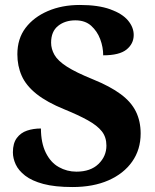

<svg xmlns="http://www.w3.org/2000/svg" viewBox="-20 -744 625 774"><path d="M272 10Q201.3 10 154.7 -2.5Q108.2 -15 81.3 -36Q54.4 -57 43.2 -81.5Q32 -106 32 -130Q32 -166.5 47.8 -187.7Q63.6 -208.9 88.9 -217.4Q114.2 -226 145 -226Q145.1 -168.4 164.5 -128.7Q184 -89 217 -70.5Q250 -52 288 -52Q345 -52 377 -83Q409 -114 409 -157Q409 -191.2 390.5 -214.6Q372 -238 334 -259.1Q296 -280.2 240 -303Q169.2 -331.7 127.1 -365.3Q85 -399 67.5 -438.5Q50 -478 50 -525Q50 -588 83 -631.5Q116 -675 173 -699.5Q230 -724 301.9 -724Q376.1 -724 424.5 -706.5Q473 -689 496 -661.5Q519 -634 519 -603Q519 -567.8 490.2 -544.4Q461.4 -521 396 -521Q396 -554 384 -586Q372 -618 347.7 -640Q323.3 -662 284 -662Q242 -662 214 -639.5Q186 -617 186 -572Q186 -546.8 199.5 -522.9Q213 -499 249.5 -475.5Q286 -452 355.1 -424Q424 -396 466.5 -364.5Q509 -333 528 -294Q547 -255 547 -206Q547 -141 512.8 -92.5Q478.6 -43.9 417.3 -17Q356 10 272 10Z"/></svg>

Font: Noto Serif Hentaigana EL
Style: Regular
Weight: 400
Designer: Kazuhiro Yamada
Foundry: nipponia
Version: Version 1.000